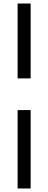

<svg xmlns="http://www.w3.org/2000/svg" viewBox="-20 -866 274 1090"><path d="M80 -846H154V-421H80ZM80 -241H154V204H80Z"/></svg>

Font: Chakra Petch
Style: Regular
Weight: 400
Designer: Katatrad Aksorn Co.,Ltd.
Foundry: Cadson Demak Co.,Ltd.
Version: Version 1.000; ttfautohint (v1.6)